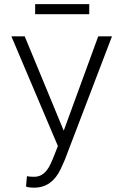

<svg xmlns="http://www.w3.org/2000/svg" viewBox="-20 -884 587 915"><path d="M283.7 -261.2 448.2 -710.9H513.7L288.6 -121.6L269.5 -79.1Q227.5 10.3 143.1 10.3Q114.7 10.3 104 4.9L108.4 -44.9Q117.2 -41.5 143.6 -41.5Q191.9 -41.5 220.2 -101.1L232.4 -128.4L255.9 -188L34.2 -710.9H97.7ZM405.3 -816.4H147.5V-864.3H405.3Z"/></svg>

Font: MAUL Condensed Light
Style: Light
Weight: 300
Designer: MAUL
Version: Version 2.137; 2017; ttfautohint (v1.8.3)